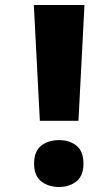

<svg xmlns="http://www.w3.org/2000/svg" viewBox="-20 -734 448 766"><path d="M139 -252 115 -714H317L293 -252ZM116 -81Q116 -130 144 -152.5Q172 -175 216 -175Q258 -175 285.5 -152.5Q313 -130 313 -81Q313 -33 285 -10.5Q257 12 216 12Q173 12 144.5 -10.5Q116 -33 116 -81Z"/></svg>

Font: Noto Sans Gurmukhi SemiCondensed Black
Style: Regular
Weight: 900
Width: 4
Designer: Jelle Bosma - Monotype Design Team
Foundry: Monotype Imaging Inc.
Version: Version 2.004; ttfautohint (v1.8.4.7-5d5b)